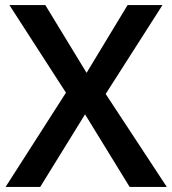

<svg xmlns="http://www.w3.org/2000/svg" viewBox="-20 -734 676 754"><path d="M635 0H489L314 -285L138 0H2L239 -370L17 -714H158L320 -448L481 -714H618L395 -365Z"/></svg>

Font: Noto Sans SemiBold
Style: Regular
Weight: 600
Designer: Monotype Design Team
Foundry: Monotype Imaging Inc.
Version: Version 2.007